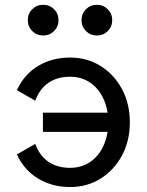

<svg xmlns="http://www.w3.org/2000/svg" viewBox="-20 -752 598 782"><path d="M472.7 -293V-214.8H154.8V-293ZM420.9 -253.9Q420.9 -294.4 409.9 -328.1Q398.9 -361.8 378.4 -387Q357.9 -412.1 329.3 -425.8Q300.8 -439.5 265.6 -439.5Q213.9 -439.5 177.7 -415Q141.6 -390.6 123.5 -341.8L48.8 -384.8Q79.1 -450.2 136 -483.9Q192.9 -517.6 265.6 -517.6Q334.5 -517.6 389.4 -483.4Q444.3 -449.2 476.6 -389.6Q508.8 -330.1 508.8 -253.9Q508.8 -177.7 476.6 -118.2Q444.3 -58.6 389.4 -24.4Q334.5 9.8 265.6 9.8Q192.9 9.8 136 -24.2Q79.1 -58.1 48.8 -123L123.5 -166Q141.6 -117.2 177.7 -92.8Q213.9 -68.4 265.6 -68.4Q300.8 -68.4 329.3 -82Q357.9 -95.7 378.4 -120.8Q398.9 -146 409.9 -179.9Q420.9 -213.9 420.9 -253.9ZM312 -669.9Q312 -643.6 330.1 -625.5Q348.1 -607.4 374.5 -607.4Q400.9 -607.4 418.9 -625.5Q437 -643.6 437 -669.9Q437 -696.3 418.9 -714.4Q400.9 -732.4 374.5 -732.4Q348.1 -732.4 330.1 -714.4Q312 -696.3 312 -669.9ZM93.3 -669.9Q93.3 -643.6 111.3 -625.5Q129.4 -607.4 155.8 -607.4Q182.1 -607.4 200.2 -625.5Q218.3 -643.6 218.3 -669.9Q218.3 -696.3 200.2 -714.4Q182.1 -732.4 155.8 -732.4Q129.4 -732.4 111.3 -714.4Q93.3 -696.3 93.3 -669.9Z"/></svg>

Font: Giphurs
Style: Regular
Weight: 400
Version: Version 2.010